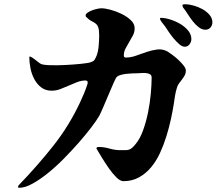

<svg xmlns="http://www.w3.org/2000/svg" viewBox="-20 -826 1040 904"><path d="M844 -788Q842 -790 840.5 -794Q839 -798 839 -800Q839 -805 844.5 -805.5Q850 -806 853 -806Q869 -806 891 -800Q913 -794 933 -783Q953 -772 966.5 -756Q980 -740 980 -721Q980 -707 971 -696.5Q962 -686 947 -686Q931 -686 916 -697.5Q901 -709 888 -725.5Q875 -742 864 -759.5Q853 -777 844 -788ZM385 -747Q384 -747 384 -748V-750Q383 -751 383 -753Q383 -760 392.5 -766.5Q402 -773 414 -777.5Q426 -782 438.5 -784.5Q451 -787 457 -787Q474 -787 500.5 -780Q527 -773 552.5 -760.5Q578 -748 596 -731Q614 -714 614 -693Q614 -675 606 -659.5Q598 -644 588.5 -628.5Q579 -613 571 -597.5Q563 -582 563 -565Q563 -555 572 -555Q596 -555 621 -564Q646 -573 671 -581.5Q696 -590 720.5 -593Q745 -596 768 -584Q776 -579 790.5 -568.5Q805 -558 819.5 -544.5Q834 -531 844.5 -517.5Q855 -504 855 -494Q855 -481 849.5 -471Q844 -461 837 -452Q830 -443 823 -433.5Q816 -424 813 -413Q807 -394 804 -374.5Q801 -355 798 -335Q793 -303 784.5 -264Q776 -225 763.5 -184.5Q751 -144 733.5 -106Q716 -68 691.5 -38.5Q667 -9 634.5 9Q602 27 561 27Q546 27 527.5 8.5Q509 -10 492 -34.5Q475 -59 460 -83.5Q445 -108 438 -120Q437 -121 435.5 -124Q434 -127 434 -128Q435 -132 438 -133Q441 -134 444 -134Q470 -134 495.5 -126.5Q521 -119 547 -119Q561 -119 570.5 -119Q580 -119 587.5 -121.5Q595 -124 602 -130Q609 -136 618 -147Q639 -172 653.5 -212Q668 -252 677 -296.5Q686 -341 690 -385Q694 -429 694 -461Q694 -472 686 -476.5Q678 -481 667 -482Q656 -483 645 -482Q634 -481 627 -481Q619 -481 605 -480.5Q591 -480 576.5 -478.5Q562 -477 549.5 -473.5Q537 -470 531 -465Q526 -461 515 -436Q504 -411 491 -380Q478 -349 465.5 -320Q453 -291 447 -280Q434 -258 408.5 -224.5Q383 -191 350 -153.5Q317 -116 279.5 -78Q242 -40 204.5 -10Q167 20 132.5 39Q98 58 72 58Q63 58 65 52.5Q67 47 71 43Q156 -45 230.5 -139Q305 -233 357 -344Q367 -365 376 -387Q385 -409 392 -431Q392 -432 392.5 -434Q393 -436 393 -437Q393 -447 383 -447Q363 -447 343.5 -439.5Q324 -432 304 -423Q284 -414 264 -406.5Q244 -399 223 -399Q194 -399 174 -414.5Q154 -430 141.5 -453.5Q129 -477 123.5 -504.5Q118 -532 118 -556Q118 -562 125 -558.5Q132 -555 141 -548.5Q150 -542 159 -534.5Q168 -527 173 -525Q183 -520 216.5 -519Q250 -518 288.5 -520Q327 -522 361.5 -525.5Q396 -529 407 -533Q418 -537 421.5 -540Q425 -543 430 -553Q441 -574 444 -604Q447 -634 447 -658Q447 -684 443 -696Q439 -708 431 -714.5Q423 -721 411.5 -726.5Q400 -732 385 -747ZM733 -737Q733 -742 737 -742Q756 -742 780.5 -734.5Q805 -727 827.5 -714Q850 -701 865.5 -682.5Q881 -664 881 -642Q881 -629 872.5 -617.5Q864 -606 850 -606Q838 -606 824.5 -617.5Q811 -629 798 -644.5Q785 -660 774 -676.5Q763 -693 757 -702Q751 -710 744 -718.5Q737 -727 733 -737Z"/></svg>

Font: SoukouMincho
Style: Regular
Weight: 400
Designer: Dr. Ken Lunde (project architect, glyph set definition & overall production); Masataka HATTORI  (production & ideograph 
Foundry: Adobe Systems Incorporated
Version: Version 1.00